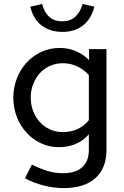

<svg xmlns="http://www.w3.org/2000/svg" viewBox="-20 -747 634 981"><path d="M48 0ZM281 5Q233 5 190.5 -14.5Q148 -34 116.5 -68Q85 -102 66.5 -148.5Q48 -195 48 -249Q48 -297 65 -343Q82 -389 113 -424Q144 -459 188 -480.5Q232 -502 286 -502Q329 -502 367 -486Q405 -470 435 -440V-496H524V19Q524 113 467 163.5Q410 214 305 214Q253 214 201.5 200.5Q150 187 108 164Q116 146 125.5 128.5Q135 111 143 94Q188 116 224.5 127Q261 138 302 138Q366 138 400 107.5Q434 77 434 19V-61Q405 -27 365.5 -11Q326 5 281 5ZM137 -249Q137 -211 149.5 -179Q162 -147 184 -123Q206 -99 236 -85.5Q266 -72 301 -72Q342 -72 376 -87.5Q410 -103 434 -133V-363Q410 -391 375 -407.5Q340 -424 302 -424Q266 -424 235.5 -410.5Q205 -397 183.5 -373Q162 -349 149.5 -317Q137 -285 137 -249ZM299 -638Q338 -638 364 -661Q390 -684 402 -727Q417 -723 432 -719.5Q447 -716 462 -713Q447 -651 404.5 -617.5Q362 -584 299 -584Q236 -584 192.5 -617Q149 -650 135 -713Q150 -716 165 -719.5Q180 -723 195 -727Q206 -684 231.5 -661Q257 -638 299 -638Z"/></svg>

Font: Rosa Sans
Style: Regular
Weight: 400
Designer: Pentagram / MCKL
Foundry: Pentagram / MCKL
Version: Version 1.005;September 16, 2019;FontCreator 11.5.0.2425 64-